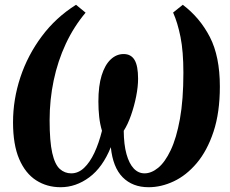

<svg xmlns="http://www.w3.org/2000/svg" viewBox="-20 -772 960 803"><path d="M233.5 11Q176 11 131 -18Q86 -47 60.2 -107Q34.5 -167 34.5 -260.5Q34.5 -356 65.2 -448.8Q96 -541.5 154.8 -620.2Q213.5 -699 298 -752L338 -719Q289 -661 255.2 -588.8Q221.5 -516.5 204.5 -435.5Q187.5 -354.5 187.5 -269Q187.5 -180.5 198.5 -132.2Q209.5 -84 230 -65.5Q250.5 -47 278 -47Q307.5 -47 331.8 -70Q356 -93 374.8 -133Q393.5 -173 406.5 -225Q398 -253.5 394.8 -283.8Q391.5 -314 391.5 -348Q391.5 -413 405.2 -457Q419 -501 443 -523.5Q467 -546 497 -546Q528 -546 542.8 -521.2Q557.5 -496.5 557.5 -442.5Q557.5 -409.5 549.5 -369Q541.5 -328.5 528 -290Q514.5 -251.5 497.5 -225Q498 -167 509 -127.5Q520 -88 539.2 -67.5Q558.5 -47 584.5 -47Q613 -47 641.5 -70.2Q670 -93.5 694 -144Q718 -194.5 732.5 -274.5Q747 -354.5 747 -467.5Q747 -557 735 -617Q723 -677 704 -719.5L744.5 -752Q816 -698 857.8 -617Q899.5 -536 899.5 -410Q899.5 -301 873 -221.2Q846.5 -141.5 803 -90Q759.5 -38.5 707 -13.8Q654.5 11 601.5 11Q534.5 11 493.2 -30.5Q452 -72 443.5 -156.5Q409.5 -72 353.5 -30.5Q297.5 11 233.5 11Z"/></svg>

Font: Merriweather 24pt
Style: Bold Italic
Weight: 700
Italic angle: -7.8°
Designer: Eben Sorkin
Foundry: Eben Sorkin
Version: Version 2.101